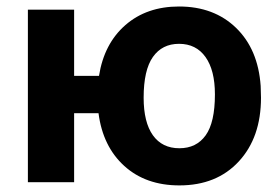

<svg xmlns="http://www.w3.org/2000/svg" viewBox="-20 -558 852 588"><path d="M419.9 -258.8Q419.9 -183.6 448.2 -143.8Q476.6 -104 529.3 -104Q581.5 -104 609.9 -143.6Q638.2 -183.1 638.2 -269Q638.2 -342.8 609.4 -383.3Q580.6 -423.8 528.3 -423.8Q476.6 -423.8 448.2 -383.5Q419.9 -343.3 419.9 -258.8ZM207 -325.7H283.2Q298.8 -424.3 364 -481.2Q429.2 -538.1 528.3 -538.1Q635.3 -538.1 702.9 -472.7Q770.5 -407.2 778.3 -294.9L779.3 -258.8Q779.3 -137.2 711.4 -63.7Q643.6 9.8 529.3 9.8Q426.3 9.8 360.6 -49.8Q294.9 -109.4 281.7 -211.4H207V0H65.4V-528.3H207Z"/></svg>

Font: MAUL Bold
Style: Bold
Weight: 700
Designer: MAUL
Version: Version 1.0; 2020; ttfautohint (v1.8.3)